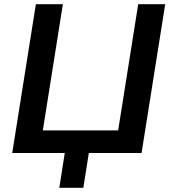

<svg xmlns="http://www.w3.org/2000/svg" viewBox="-20 -725 807 910"><path d="M261 165 287 0H38L150 -705H278L183 -107H540L635 -705H763L651 0H401L375 165Z"/></svg>

Font: Nunito Sans 12pt ExtraLight
Style: Italic
Weight: 200
Italic angle: -9°
Designer: Vernon Adams
Foundry: Vernon Adams
Version: Version 3.101;gftools[0.9.27]